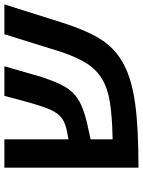

<svg xmlns="http://www.w3.org/2000/svg" viewBox="92 -738 651 875"><g transform="rotate(-90 417.5 -300.5)"><path d="M418 -606H553L505 -439Q488 -388 472 -353.5Q456 -319 433.5 -295.5Q411 -272 378.5 -257Q346 -242 297 -230L220 -213V-113H231Q325 -115 388.5 -125Q452 -135 494.5 -160.5Q537 -186 565 -229.5Q593 -273 617 -343L699 -606H835L753 -346Q713 -220 668 -155Q625 -94 556 -59Q490 -25 382 -10Q275 5 91 5V-606H220V-314L258 -321Q286 -327 305 -337Q324 -347 338 -366.5Q352 -386 363.5 -417Q375 -448 389 -497Z"/></g></svg>

Font: Libra Sans Modern
Style: Bold Italic
Weight: 700
Italic angle: -12°
Foundry: Stefan Peev, Context Ltd
Version: Version 1.000